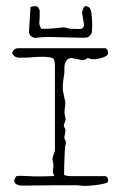

<svg xmlns="http://www.w3.org/2000/svg" viewBox="-20 -608 394 629"><path d="M254 1Q238 -1 231.5 -1Q225 -1 219 -1H152L57 0Q41 0 34.5 -4Q28 -8 27 -13Q26 -19 29.5 -24.5Q33 -30 34 -31Q41 -33 73.5 -31Q106 -29 151 -31Q154 -31 156.5 -32Q159 -33 155 -38Q152 -43 153.5 -51.5Q155 -60 155 -66Q155 -73 153 -80Q151 -87 153 -94Q155 -101 157.5 -106.5Q160 -112 160 -119V-392Q160 -400 158 -408.5Q156 -417 151 -418Q140 -422 120 -422Q104 -422 87 -420.5Q70 -419 57 -419Q53 -419 45 -419Q37 -419 32 -421Q28 -423 23.5 -428Q19 -433 20 -435Q25 -450 40 -450H325Q334 -448 334 -433Q334 -426 318 -420Q302 -414 285 -414Q280 -414 275.5 -415.5Q271 -417 267 -418Q259 -411 250 -411L215 -418Q203 -418 197 -408.5Q191 -399 191 -387V-370Q189 -356 187 -342.5Q185 -329 186 -312Q188 -304 189.5 -294.5Q191 -285 194 -275Q194 -263 192 -250.5Q190 -238 194 -223Q196 -217 193.5 -210.5Q191 -204 191 -204Q187 -197 191 -191Q195 -185 194 -177Q193 -170 191.5 -162Q190 -154 193 -150Q198 -143 195 -134.5Q192 -126 192 -108Q192 -108 191 -84.5Q190 -61 190 -35Q190 -35 195 -33Q200 -31 215 -31H325Q329 -31 332 -25.5Q335 -20 334 -14Q334 -10 323 -7Q312 -4 297 -2Q282 0 269.5 0.5Q257 1 254 1ZM98 -484Q91 -483 82.5 -489Q74 -495 75 -506L80 -585Q100 -591 105 -584Q110 -577 110 -571Q110 -568 110 -556.5Q110 -545 109 -537Q108 -531 110 -525Q112 -519 115 -514Q127 -513 140.5 -514Q154 -515 166 -516Q174 -517 183 -518Q192 -519 196 -517Q204 -514 218 -513.5Q232 -513 240 -513Q259 -513 254 -536L249 -565Q249 -572 253.5 -582Q258 -592 270 -585Q277 -582 279.5 -564.5Q282 -547 282 -529Q282 -511 281 -503Q281 -498 274.5 -491.5Q268 -485 263 -485Q257 -484 238.5 -484.5Q220 -485 198 -485.5Q176 -486 157.5 -486.5Q139 -487 133 -487Q125 -487 115.5 -486Q106 -485 98 -484Z"/></svg>

Font: Sankofa Display
Style: Regular
Weight: 400
Designer: Batsirai Madzonga
Foundry: Batsirai Madzonga
Version: Version 1.000; ttfautohint (v1.8.4.7-5d5b)